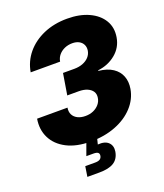

<svg xmlns="http://www.w3.org/2000/svg" viewBox="-167 -848 993 1162"><g transform="rotate(-20 329.5 -267.0)"><path d="M285.6 10.3Q193.8 10.3 132.1 -21.7Q70.3 -53.7 43 -108.4Q15.6 -163.1 26.9 -231H222.7Q218.3 -205.6 227.8 -186.5Q237.3 -167.5 258.3 -156.7Q279.3 -146 308.6 -146Q336.9 -146 359.6 -156Q382.3 -166 397.2 -183.6Q412.1 -201.2 415.5 -223.6Q419.4 -247.1 408.7 -264.2Q397.9 -281.2 375.2 -291Q352.5 -300.8 319.8 -300.8H246.6L269 -437.5H342.3Q372.6 -437.5 397 -447Q421.4 -456.5 436.8 -473.4Q452.1 -490.2 456.1 -512.7Q459.5 -534.7 451.2 -551.5Q442.9 -568.4 425.3 -577.9Q407.7 -587.4 382.8 -587.4Q355.5 -587.4 332.8 -577.4Q310.1 -567.4 294.9 -549.6Q279.8 -531.7 275.9 -507.8H86.4Q97.7 -574.7 140.6 -626.7Q183.6 -678.7 251.5 -708.3Q319.3 -737.8 403.8 -737.8Q484.4 -737.8 542.7 -710.9Q601.1 -684.1 629.4 -637.2Q657.7 -590.3 647.5 -529.3Q637.2 -466.8 588.6 -427Q540 -387.2 474.6 -379.9L474.1 -376Q530.3 -370.1 564.9 -346.9Q599.6 -323.7 613.3 -287.8Q627 -252 619.6 -207.5Q608.9 -144.5 563.5 -95Q518.1 -45.4 446.5 -17.6Q375 10.3 285.6 10.3ZM192.4 204.1 202.6 138.7H266.1Q286.1 138.7 296.9 132.1Q307.6 125.5 310.1 111.3Q312.5 97.2 304.2 90.6Q295.9 84 275.4 84H229.5L267.1 -19.5H332.5L329.1 0L318.8 41.5Q364.7 37.6 387.2 59.3Q409.7 81.1 403.8 118.2Q396 163.1 363.5 183.6Q331.1 204.1 269.5 204.1Z"/></g></svg>

Font: Inter 20pt Black
Style: Italic
Weight: 900
Italic angle: -9.3988°
Version: Version 4.001;git-66647c0bb